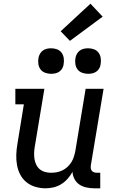

<svg xmlns="http://www.w3.org/2000/svg" viewBox="-20 -1010 640 1038"><path d="M226 8Q198 8 171 0Q144 -8 123 -25Q102 -42 89.5 -66Q77 -90 72 -117.5Q67 -145 68 -173.5Q69 -202 74 -231L109 -446H63V-530H220L168 -217Q165 -200 164.5 -183Q164 -166 166.5 -150Q169 -134 176 -119.5Q183 -105 195 -95Q207 -85 223 -80.5Q239 -76 256 -76Q272 -76 287.5 -79Q303 -82 317.5 -89Q332 -96 344.5 -107.5Q357 -119 365.5 -132.5Q374 -146 379 -161.5Q384 -177 387 -192L443 -530H540L471 -116Q470 -108 471 -100Q472 -92 476.5 -86.5Q481 -81 488.5 -78.5Q496 -76 504 -76H522V8H490Q469 8 447.5 3.5Q426 -1 409.5 -12Q393 -23 383 -41.5Q373 -60 372 -81Q361 -61 345.5 -43.5Q330 -26 310.5 -14Q291 -2 269 3Q247 8 226 8ZM456 -611Q440 -611 424.5 -616.5Q409 -622 399.5 -634.5Q390 -647 387.5 -663.5Q385 -680 388 -697Q390 -708 396 -719Q402 -730 412 -737Q422 -744 433.5 -746.5Q445 -749 456 -749Q473 -749 488 -743.5Q503 -738 512.5 -725.5Q522 -713 524.5 -696.5Q527 -680 524 -663Q523 -652 517 -641Q511 -630 501 -623Q491 -616 479.5 -613.5Q468 -611 456 -611ZM256 -611Q240 -611 224.5 -616.5Q209 -622 199.5 -634.5Q190 -647 187.5 -663.5Q185 -680 188 -697Q190 -708 196 -719Q202 -730 212 -737Q222 -744 233.5 -746.5Q245 -749 256 -749Q273 -749 288 -743.5Q303 -738 312.5 -725.5Q322 -713 324.5 -696.5Q327 -680 324 -663Q323 -652 317 -641Q311 -630 301 -623Q291 -616 279.5 -613.5Q268 -611 256 -611ZM358 -789 308 -841 469 -990 535 -920Z"/></svg>

Font: Iosevka Curly Slab MdEx
Style: Italic
Weight: 500
Width: 7
Italic angle: -9°
Monospace: yes
Designer: Belleve Invis
Foundry: Belleve Invis
Version: Version 11.0.0; ttfautohint (v1.8.3)